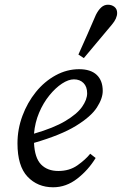

<svg xmlns="http://www.w3.org/2000/svg" viewBox="-20 -780 516 813"><path d="M293 -444Q270 -444 242.5 -426Q215 -408 189 -376Q163 -344 145.5 -302.5Q128 -261 124 -214Q207 -238 256.5 -267.5Q306 -297 327.5 -327.5Q349 -358 349 -385Q349 -413 333.5 -428.5Q318 -444 293 -444ZM205 13Q139 13 96.5 -32Q54 -77 54 -173Q54 -233 75 -289.5Q96 -346 132 -390.5Q168 -435 215.5 -461Q263 -487 315 -487Q364 -487 389.5 -463Q415 -439 415 -395Q415 -363 390 -324.5Q365 -286 301.5 -247Q238 -208 124 -175Q127 -111 154 -83.5Q181 -56 227 -56Q274 -56 308 -80Q342 -104 362 -129L385 -111Q354 -60 307 -23.5Q260 13 205 13ZM312 -549Q331 -591 349.5 -633Q368 -675 386 -717Q396 -737 408.5 -748.5Q421 -760 437 -760Q453 -760 464.5 -751Q476 -742 476 -725Q476 -702 454 -676Q424 -640 394.5 -605Q365 -570 335 -534Z"/></svg>

Font: Source Serif Pro
Style: Italic
Weight: 400
Italic angle: -12°
Designer: Frank Grießhammer
Foundry: Adobe Systems Incorporated
Version: Version 3.001;hotconv 1.0.111;makeotfexe 2.5.65597